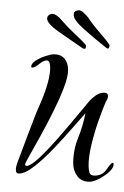

<svg xmlns="http://www.w3.org/2000/svg" viewBox="-20 -341 242 375"><path d="M187 -248Q163 -267 143 -285Q123 -303 124 -313Q124 -318 129 -320Q133 -321 134 -321Q138 -321 143 -316.5Q148 -312 152 -307Q162 -292 175.5 -276.5Q189 -261 192 -256Q194 -254 194 -252Q193 -243 187 -248ZM141 -247Q116 -264 94 -279.5Q72 -295 72 -305Q72 -309 76 -312Q80 -314 81 -314Q86 -314 91 -310.5Q96 -307 100 -302Q112 -288 127 -274Q142 -260 146 -255Q148 -253 148 -251Q148 -243 141 -247ZM155 14Q139 14 131 3Q123 -8 123 -22Q123 -48 132.5 -71.5Q142 -95 147 -120Q138 -110 121.5 -91Q105 -72 85.5 -51.5Q66 -31 47.5 -16.5Q29 -2 17 -2Q11 -2 11 -9Q11 -15 13.5 -22Q16 -29 18 -34Q26 -56 34.5 -78Q43 -100 51 -121Q56 -132 61 -144Q66 -156 70 -168Q73 -177 75.5 -188Q78 -199 78 -209Q78 -212 77 -217.5Q76 -223 71 -223Q65 -223 56.5 -216Q48 -209 43 -209Q41 -209 41 -211Q41 -217 49.5 -222.5Q58 -228 69 -231.5Q80 -235 85 -235Q99 -235 106 -226.5Q113 -218 113 -204Q113 -191 104.5 -169Q96 -147 83.5 -122Q71 -97 58.5 -74.5Q46 -52 37.5 -37Q29 -22 29 -20Q29 -17 32 -17Q40 -17 57.5 -33.5Q75 -50 95 -73Q115 -96 131.5 -116Q148 -136 154 -143Q159 -149 167 -154.5Q175 -160 183 -160Q191 -160 191 -153Q191 -149 187 -143Q180 -127 172 -104Q164 -81 158.5 -58Q153 -35 153 -18Q153 -11 154.5 -4.5Q156 2 165 2Q180 2 188.5 -10.5Q197 -23 200 -23Q202 -23 202 -21Q202 -13 193 -5Q184 3 173 8.5Q162 14 155 14ZM141 -247Q116 -264 94 -279.5Q72 -295 72 -305Q72 -309 76 -312Q80 -314 81 -314Q86 -314 91 -310.5Q96 -307 100 -302Q112 -288 127 -274Q142 -260 146 -255Q148 -253 148 -251Q148 -243 141 -247Z"/></svg>

Font: Sassy Frass
Style: Regular
Weight: 400
Designer: Robert E. Leuschke
Foundry: Robert E. Leuschke
Version: Version 1.010; ttfautohint (v1.8.3)